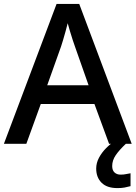

<svg xmlns="http://www.w3.org/2000/svg" viewBox="-20 -737 696 984"><path d="M539 0 464 -204H189L115 0H0L270 -717H386L655 0ZM364 -499Q360 -510 352.5 -532.5Q345 -555 338 -579Q331 -603 327 -618Q322 -598 315.5 -574.5Q309 -551 303 -531Q297 -511 293 -499L222 -300H434ZM555 114Q555 136 567 147Q579 158 598 158Q615 158 627.5 155Q640 152 649 151V217Q634 221 619 224Q604 227 582 227Q528 227 500.5 199.5Q473 172 473 127Q473 98 487.5 71Q502 44 524.5 21.5Q547 -1 571 -16L625 0Q591 32 573 58.5Q555 85 555 114Z"/></svg>

Font: Noto Sans Adlam Medium
Style: Regular
Weight: 500
Version: Version 3.001